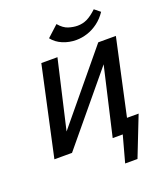

<svg xmlns="http://www.w3.org/2000/svg" viewBox="-187 -1010 1150 1331"><g transform="rotate(-20 388.5 -344.5)"><path d="M575 0V-98H709L659 0ZM503 195 583 -98H709L594 195ZM108 0 121 -60 615 -658H689L675 -595L182 0ZM52 0 195 -658H314L162 0ZM482 0 634 -658H745L602 0ZM479 -725Q426 -725 379.5 -744.5Q333 -764 304 -801L386 -876Q419 -837 454.5 -826Q490 -815 521 -815Q559 -815 592 -831Q625 -847 664 -884L706 -850Q678 -808 640.5 -780Q603 -752 561.5 -738.5Q520 -725 479 -725Z"/></g></svg>

Font: Ysabeau Infant
Style: Bold Italic
Weight: 700
Italic angle: -12°
Designer: Christian Thalmann (Catharsis Fonts)
Version: Version 2.001;gftools[0.9.30]; featfreeze: ss01,ss02,lnum